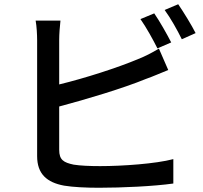

<svg xmlns="http://www.w3.org/2000/svg" viewBox="-20 -874 957 905"><path d="M148 -777C153 -750 155 -709 155 -685V-138C155 -54 201 -14 282 1C324 8 384 11 446 11C556 11 706 4 797 -9V-124C714 -102 557 -91 452 -91C404 -91 357 -93 327 -98C280 -108 259 -120 259 -168V-372C387 -406 561 -458 668 -502C700 -513 740 -531 773 -544L729 -645C696 -625 665 -609 632 -596C535 -555 379 -505 259 -476V-685C259 -714 262 -750 265 -777ZM642 -784C669 -746 702 -686 722 -646L787 -674C767 -713 732 -775 707 -811ZM756 -827C784 -789 816 -732 837 -689L902 -718C884 -754 846 -816 820 -854Z"/></svg>

Font: GenEiGothic-pro-SemiBold
Style: Regular
Weight: 500
Designer: Ryoko NISHIZUKA (kana & ideographs); Paul D. Hunt (Latin, Greek & Cyrillic); Wenlong ZHANG (bopomofo); Sandoll Communica
Foundry: Adobe Systems Incorporated; o_tamon
Version: Version 1.000.140830